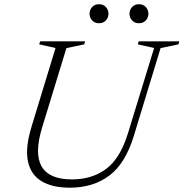

<svg xmlns="http://www.w3.org/2000/svg" viewBox="-20 -862 853 892"><path d="M175.5 -269Q102 -28.5 314.5 -28.5Q407 -28.5 472.8 -77Q538.5 -125.5 574.5 -243L696 -639L620 -656L624.5 -670H813L809 -656L726 -638.5L602 -231.5Q562.5 -101.5 487.2 -45.8Q412 10 304.5 10Q223.5 10 173.2 -20Q123 -50 109.8 -113Q96.5 -176 127 -275L238 -639L162 -656L166.5 -670H375.5L371.5 -656L288.5 -638.5ZM440 -754Q420 -754 408 -767.2Q396 -780.5 396 -798Q396 -816 408 -829.2Q420 -842.5 440 -842.5Q460 -842.5 472 -829.2Q484 -816 484 -798Q484 -780.5 472 -767.2Q460 -754 440 -754ZM625.5 -754Q605.5 -754 593.5 -767.2Q581.5 -780.5 581.5 -798Q581.5 -816 593.5 -829.2Q605.5 -842.5 625.5 -842.5Q645.5 -842.5 657.5 -829.2Q669.5 -816 669.5 -798Q669.5 -780.5 657.5 -767.2Q645.5 -754 625.5 -754Z"/></svg>

Font: Newsreader Text Light
Style: Italic
Weight: 300
Italic angle: -17°
Designer: Hugues Gentile
Foundry: Production Type
Version: Version 1.001